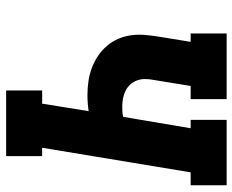

<svg xmlns="http://www.w3.org/2000/svg" viewBox="-88 -688 775 640"><g transform="rotate(-90 300.0 -367.5)"><path d="M3 0V-120H46L128 -615H100V-735H319V-615H275L250 -460Q263 -462 276.5 -463Q290 -464 304 -464Q328 -464 351 -460.5Q374 -457 395 -449Q416 -441 434.5 -428.5Q453 -416 467.5 -399Q482 -382 491 -361.5Q500 -341 503 -318Q506 -295 504 -271.5Q502 -248 498 -224L481 -120H509V0H290V-120H334L354 -243Q357 -258 357 -272Q357 -286 352.5 -298.5Q348 -311 339 -321Q330 -331 318 -337Q306 -343 292.5 -345.5Q279 -348 265 -348Q256 -348 247.5 -347.5Q239 -347 231 -345L193 -120H221V0Z"/></g></svg>

Font: Iosevka Curly Slab HvEx
Style: Italic
Weight: 900
Width: 7
Italic angle: -9°
Monospace: yes
Designer: Belleve Invis
Foundry: Belleve Invis
Version: Version 11.1.0; ttfautohint (v1.8.3)